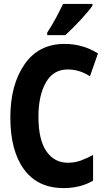

<svg xmlns="http://www.w3.org/2000/svg" viewBox="-20 -951 540 984"><path d="M306 13Q392 13 457 -25V-157Q426 -140 395 -128.5Q364 -117 328 -117Q258 -117 217.5 -176Q177 -235 177 -353Q177 -461 215 -528Q253 -595 327 -595Q388 -595 441 -560L482 -677Q405 -726 311 -726Q178 -726 105.5 -621Q33 -516 33 -349Q33 -178 103.5 -82.5Q174 13 306 13ZM222 -771H315Q350 -803 392 -848Q434 -893 454 -922V-931H303Q287 -897 267.5 -860.5Q248 -824 222 -784Z"/></svg>

Font: Noto Sans Mono Condensed Extra
Style: Regular
Weight: 800
Width: 3
Designer: Monotype Design Team
Foundry: Monotype Imaging Inc.
Version: Version 1.900